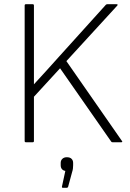

<svg xmlns="http://www.w3.org/2000/svg" viewBox="-20 -675 619 911"><path d="M103 0Q97 0 97 -6V-649Q97 -655 103 -655H135Q141 -655 141 -649V-426Q141 -388 141 -350.5Q141 -313 141 -275Q171 -307 200.5 -340Q230 -373 259 -405L482 -652Q485 -655 489 -655H534Q537 -655 538 -653Q539 -651 536 -648L295 -385L558 -7Q561 -4 560 -2Q559 0 555 0H514Q509 0 507 -4L265 -351L141 -216V-6Q141 0 135 0ZM278 216Q273 216 274 210L290 136Q279 134 273.5 127Q268 120 268 109V98Q268 86 276 78.5Q284 71 297 71Q312 71 319.5 78.5Q327 86 327 98V109Q327 117 326 125Q325 133 322 142L303 212Q301 216 297 216Z"/></svg>

Font: Sofia Sans ExtraLight
Style: Regular
Weight: 250
Version: Version 4.100-B